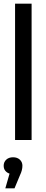

<svg xmlns="http://www.w3.org/2000/svg" viewBox="-26 -762 248 1045"><path d="M56 -742V0H146V-742ZM82 107C72.7 98.3 60.3 94 45 94C29.7 94 17.3 98.3 8 107C-1.3 115.7 -6 126.7 -6 140C-6 150.7 -3.2 159.7 2.5 167C8.2 174.3 16 179.7 26 183L3 263H53L83 191C91.7 173 96 156 96 140C96 126.7 91.3 115.7 82 107Z"/></svg>

Font: Rookery
Style: Regular
Weight: 400
Designer: Ryan Kimball / Julieta Ulanovsky
Foundry: Motorola Mobility LLC.
Version: Version 1.0